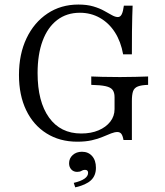

<svg xmlns="http://www.w3.org/2000/svg" viewBox="-20 -602 714 831"><path d="M314.5 11.3Q238.7 11.3 181.5 -24.6Q124.2 -60.5 93.1 -125.4Q62.1 -190.3 62.1 -277.4Q62.1 -367.7 94.8 -436.3Q127.4 -504.8 185.5 -543.5Q243.5 -582.3 319.4 -582.3Q356.5 -582.3 383.9 -574.2Q411.3 -566.1 430.6 -555.2Q450 -544.4 464.5 -536.3Q479 -528.2 490.3 -528.2Q500.8 -528.2 506.9 -540.3Q512.9 -552.4 516.1 -577.4H554Q553.2 -556.5 552.4 -530.2Q551.6 -504 551.2 -464.9Q550.8 -425.8 550.8 -366.9H512.9Q503.2 -421.8 477.4 -462.1Q451.6 -502.4 412.5 -524.6Q373.4 -546.8 325.8 -546.8Q268.5 -546.8 227.4 -515.3Q186.3 -483.9 164.5 -425.4Q142.7 -366.9 142.7 -285.5Q142.7 -162.1 192.3 -93.1Q241.9 -24.2 331.5 -24.2Q374.2 -24.2 406.5 -37.9Q438.7 -51.6 457.3 -75.4Q475.8 -99.2 475.8 -129.8V-181.5Q475.8 -201.6 467.3 -212.9Q458.9 -224.2 437.1 -229Q415.3 -233.9 375 -234.7V-271Q391.1 -270.2 423.4 -269.4Q455.6 -268.5 499.2 -268.5Q537.1 -268.5 566.5 -269.4Q596 -270.2 621 -271V-234.7Q591.9 -233.9 576.6 -227.8Q561.3 -221.8 556 -207.3Q550.8 -192.7 550.8 -165.3V4H514.5Q511.3 -14.5 505.2 -22.6Q499.2 -30.6 487.9 -30.6Q476.6 -30.6 460.9 -24.6Q445.2 -18.5 424.6 -9.7Q404 -0.8 377 5.2Q350 11.3 314.5 11.3ZM305.6 208.9 299.2 189.5Q329.8 182.3 345.6 171.4Q361.3 160.5 361.3 146Q361.3 133.1 347.6 133.1Q339.5 133.1 332.7 137.5Q325.8 141.9 313.7 141.9Q298.4 141.9 288.7 131.5Q279 121 279 104.8Q279 83.1 294.8 69Q310.5 54.8 334.7 54.8Q362.1 54.8 378.6 73.4Q395.2 91.9 395.2 124.2Q395.2 158.1 373.8 178.2Q352.4 198.4 305.6 208.9Z"/></svg>

Font: Playfair 9pt Light
Style: Regular
Weight: 300
Designer: Claus Eggers Sørensen
Foundry: Claus Eggers Sørensen
Version: Version 2.001;gftools[0.9.30]